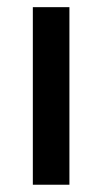

<svg xmlns="http://www.w3.org/2000/svg" viewBox="-20 -508 281 528"><path d="M170.9 0H70.3V-488.3H170.9Z"/></svg>

Font: Kumbh Sans Medium
Style: Regular
Weight: 500
Version: Version 1.005